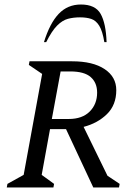

<svg xmlns="http://www.w3.org/2000/svg" viewBox="-20 -832 591 852"><path d="M10 0 13 -16 85 -56 167 -504 108 -544 111 -560H300Q392 -560 444 -525.5Q496 -491 496 -432Q496 -366 454.5 -325.5Q413 -285 351 -269L457 -52L511 -16L508 0H394L273 -259H202L165 -56L220 -16L217 0ZM292 -515H249L210 -304H285Q345 -304 378 -337Q411 -370 411 -421Q411 -465 382.5 -490Q354 -515 292 -515ZM175 -645Q201 -729 240.5 -770.5Q280 -812 339 -812Q403 -812 426.5 -770.5Q450 -729 453 -645H443Q435 -694 420.5 -717.5Q406 -741 385 -748Q364 -755 335 -755Q306 -755 281.5 -748.5Q257 -742 233.5 -718.5Q210 -695 185 -645Z"/></svg>

Font: Spectral SC
Style: Italic
Weight: 400
Italic angle: -10°
Designer: Jean-Baptiste Levee
Foundry: Production Type
Version: Version 2.001